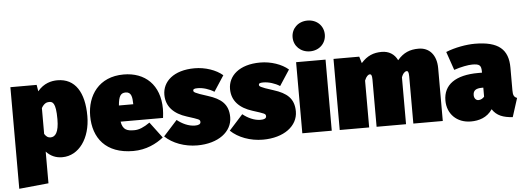

<svg xmlns="http://www.w3.org/2000/svg" viewBox="-61 -1026 3943 1442"><g transform="rotate(-5 1910.5 -305.0)"><path d="M386 -557C341 -557 283 -544 236 -487L228 -536H30V230L252 208V-31C284 4 324 22 373 22C499 22 587 -103 587 -270C587 -448 520 -557 386 -557ZM298 -134C280 -134 267 -141 252 -164V-359C270 -391 290 -400 309 -400C335 -400 361 -394 361 -266C361 -165 333 -134 298 -134Z M1157 -273C1157 -456 1046 -557 885 -557C698 -557 608 -422 608 -268C608 -103 701 22 908 22C1006 22 1083 -17 1137 -60L1047 -180C1001 -148 965 -133 930 -133C877 -133 843 -141 832 -206H1152C1155 -227 1157 -256 1157 -273ZM938 -328H830C836 -401 853 -421 889 -421C933 -421 937 -378 938 -335Z M1420 -557C1261 -557 1177 -477 1177 -378C1177 -289 1235 -231 1331 -201C1421 -172 1429 -171 1429 -151C1429 -135 1413 -128 1386 -128C1338 -128 1289 -152 1252 -182L1148 -67C1205 -12 1296 22 1391 22C1549 22 1655 -58 1655 -168C1655 -266 1600 -310 1502 -341C1397 -374 1396 -380 1396 -392C1396 -400 1402 -406 1429 -406C1471 -406 1518 -391 1554 -368L1631 -486C1582 -529 1500 -557 1420 -557Z M1915 -557C1756 -557 1672 -477 1672 -378C1672 -289 1730 -231 1826 -201C1916 -172 1924 -171 1924 -151C1924 -135 1908 -128 1881 -128C1833 -128 1784 -152 1747 -182L1643 -67C1700 -12 1791 22 1886 22C2044 22 2150 -58 2150 -168C2150 -266 2095 -310 1997 -341C1892 -374 1891 -380 1891 -392C1891 -400 1897 -406 1924 -406C1966 -406 2013 -391 2049 -368L2126 -486C2077 -529 1995 -557 1915 -557Z M2296 -840C2225 -840 2174 -790 2174 -724C2174 -659 2225 -608 2296 -608C2367 -608 2417 -659 2417 -724C2417 -790 2367 -840 2296 -840ZM2406 -536H2184V0H2406Z M3109 -557C3044 -557 2995 -538 2949 -484C2926 -532 2884 -557 2831 -557C2769 -557 2721 -538 2675 -486L2660 -536H2466V0H2688V-353C2700 -385 2717 -397 2727 -397C2737 -397 2744 -390 2744 -356V0H2966V-353C2977 -385 2995 -397 3005 -397C3014 -397 3021 -390 3021 -356V0H3243V-398C3243 -500 3188 -557 3109 -557Z M3784 -184V-355C3784 -492 3712 -557 3532 -557C3470 -557 3382 -542 3314 -514L3362 -375C3415 -393 3470 -403 3499 -403C3555 -403 3568 -392 3568 -343V-336H3540C3367 -336 3276 -270 3276 -151C3276 -51 3347 22 3454 22C3514 22 3576 4 3616 -56C3649 -5 3698 12 3769 17L3814 -124C3790 -133 3784 -148 3784 -184ZM3524 -133C3505 -133 3491 -150 3491 -173C3491 -208 3512 -223 3558 -223H3568V-155C3558 -143 3542 -133 3524 -133Z"/></g></svg>

Font: Fira Sans Ultra
Style: Regular
Weight: 950
Designer: Carrois Corporate & Edenspiekermann AG
Foundry: Carrois Corporate GbR & Edenspiekermann AG
Version: Version 4.203;PS 004.203;hotconv 1.0.88;makeotf.lib2.5.64775